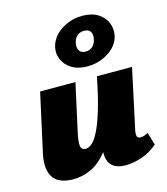

<svg xmlns="http://www.w3.org/2000/svg" viewBox="-109 -803 782 898"><g transform="rotate(-15 282.0 -354.0)"><path d="M137 10Q104 10 79.5 1Q55 -8 41 -27Q27 -46 23.5 -76.5Q20 -107 30 -150L91 -427H262L211 -195Q202 -155 204.5 -134Q207 -113 228 -113Q243 -113 259 -126.5Q275 -140 292.5 -174.5Q310 -209 328.5 -270Q347 -331 366 -427H434Q408 -293 374 -207.5Q340 -122 301 -74.5Q262 -27 220 -8.5Q178 10 137 10ZM389 10Q357 10 335.5 -2Q314 -14 306 -41.5Q298 -69 308 -117L371 -427H536L474 -138Q470 -119 473 -108.5Q476 -98 490 -98Q497 -98 505.5 -100.5Q514 -103 526 -110L545 -49Q511 -19 469.5 -4.5Q428 10 389 10ZM336 -483Q291 -483 261 -501.5Q231 -520 218 -549.5Q205 -579 213 -612Q221 -643 244 -666.5Q267 -690 300.5 -704Q334 -718 372 -718Q419 -718 449 -698.5Q479 -679 490.5 -649Q502 -619 495 -587Q487 -555 463 -532Q439 -509 406 -496Q373 -483 336 -483ZM346 -552Q366 -552 379.5 -564.5Q393 -577 397 -599Q402 -622 393 -635Q384 -648 362 -648Q342 -648 328.5 -636Q315 -624 311 -603Q306 -581 315 -566.5Q324 -552 346 -552Z"/></g></svg>

Font: Ysabeau Infant Black
Style: Italic
Weight: 900
Italic angle: -12°
Designer: Christian Thalmann (Catharsis Fonts)
Version: Version 2.001;gftools[0.9.30]; featfreeze: ss01,ss02,lnum